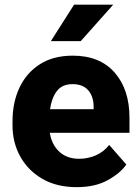

<svg xmlns="http://www.w3.org/2000/svg" viewBox="-20 -770 582 800"><path d="M299.8 9.8Q215.8 9.8 156 -25.1Q96.2 -60.1 64.2 -118.2Q32.2 -176.3 32.2 -246.6V-265.1Q32.2 -343.8 61.5 -405.5Q90.8 -467.3 146.7 -502.7Q202.6 -538.1 283.2 -538.1Q396 -538.1 457.8 -467.5Q519.5 -397 519.5 -279.3V-216.8H187.5Q195.3 -167.5 227.1 -137.9Q258.8 -108.4 309.6 -108.4Q345.7 -108.4 378.4 -122.3Q411.1 -136.2 435.1 -166L506.3 -84.5Q481.9 -48.8 429.2 -19.5Q376.5 9.8 299.8 9.8ZM282.2 -419.4Q238.3 -419.4 216.6 -390.1Q194.8 -360.8 188.5 -314.9H370.1V-326.7Q369.6 -368.2 347.7 -393.8Q325.7 -419.4 282.2 -419.4ZM191.9 -598.6 288.6 -750.5H451.7L316.4 -598.6Z"/></svg>

Font: Vazirmatn UI ExtraBold
Style: Regular
Weight: 800
Designer: Saber Rastikerdar
Foundry: Saber Rastikerdar
Version: Version 33.003